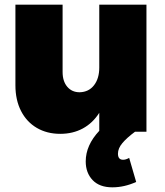

<svg xmlns="http://www.w3.org/2000/svg" viewBox="-20 -564 708 822"><path d="M485 94Q485 120 507 120Q519 120 533 112L563 215Q512 238 461 238Q406 238 376.5 207Q347 176 347 127Q347 58 405 -4V-81Q377 -37 334.5 -14Q292 9 238 9Q181 9 137.5 -16.5Q94 -42 70 -89Q46 -136 46 -199V-544H248V-256Q248 -216 268 -192.5Q288 -169 321 -169Q360 -170 382.5 -199Q405 -228 405 -275V-544H607V0H558Q523 26 504 48.5Q485 71 485 94Z"/></svg>

Font: Gontserrat ExtraBold
Style: Regular
Weight: 800
Designer: Julieta Ulanovsky
Foundry: Julieta Ulanovsky
Version: Version 6.001